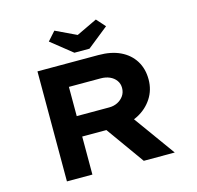

<svg xmlns="http://www.w3.org/2000/svg" viewBox="-127 -1047 1208 1180"><g transform="rotate(-15 477.5 -457.5)"><path d="M155 0V-700H543Q624 -700 681.5 -672.5Q739 -645 770.5 -594.5Q802 -544 802 -476Q802 -409 767.5 -356Q733 -303 674.5 -272.5Q616 -242 543 -242H317V0ZM644 0 418 -316 595 -341 841 0ZM317 -372H524Q553 -372 577 -384Q601 -396 616 -417.5Q631 -439 631 -468Q631 -495 616 -515.5Q601 -536 576 -547Q551 -558 519 -558H317ZM404 -752 270 -859 320 -915 467 -845H437L584 -915L634 -859L500 -752Z"/></g></svg>

Font: Lexend Tera
Style: Bold
Weight: 700
Designer: Bonnie Shaver-Troup, Thomas Jockin
Foundry: Lexend
Version: Version 1.007